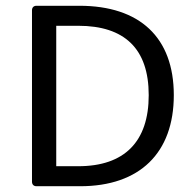

<svg xmlns="http://www.w3.org/2000/svg" viewBox="-20 -645 671 665"><path d="M90.8 -609.4V-15.6C90.8 -5.9 96.7 0 106.4 0H257.8C463.9 0 582 -115.2 582 -315.4C582 -515.6 463.9 -625 254.9 -625H106.4C96.7 -625 90.8 -619.1 90.8 -609.4ZM251 -69.3H174.8V-555.7H251C411.1 -555.7 495.1 -476.6 495.1 -315.4C495.1 -154.3 411.1 -69.3 251 -69.3Z"/></svg>

Font: Ed Sans Neue
Style: Regular
Weight: 400
Designer: Stephen Hutchings
Version: Version 1.004;PS 001.004;hotconv 1.0.88;makeotf.lib2.5.64775